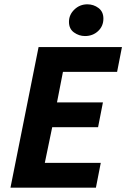

<svg xmlns="http://www.w3.org/2000/svg" viewBox="-20 -870 585 890"><path d="M28.5 0 158.8 -651.8H545.3L522.8 -536.8H271.8L244.2 -395.3H457.1L434.6 -280.3H222L187.7 -115H447.1L424.6 0ZM373.9 -702.9Q346.2 -702.9 323 -719.6Q299.7 -736.2 299.7 -768.8Q299.7 -801.7 324.8 -825.8Q349.9 -850 385.2 -850Q413.7 -850 436.5 -833Q459.3 -815.9 459.3 -783.8Q459.3 -748.8 434.7 -725.9Q410.1 -702.9 373.9 -702.9Z"/></svg>

Font: Source Sans 3 VF
Style: Italic
Weight: 200
Italic angle: -11°
Designer: Paul D. Hunt
Foundry: Adobe Systems Incorporated
Version: Version 3.042;hotconv 1.0.118;makeotfexe 2.5.65603